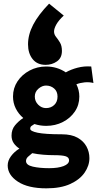

<svg xmlns="http://www.w3.org/2000/svg" viewBox="-20 -845 540 1048"><path d="M232 -158Q199 -158 168 -168Q159 -162 152 -157.5Q145 -153 145 -142Q145 -129 185.5 -120.5Q226 -112 317 -112Q370 -112 403 -93.5Q436 -75 452 -45.5Q468 -16 468 18Q468 59 442 97Q416 135 364 159Q312 183 233 183Q133 183 77.5 146.5Q22 110 22 58Q22 32 40 7.5Q58 -17 86 -34Q67 -46 55 -63.5Q43 -81 43 -105Q43 -138 62 -161Q81 -184 107 -201Q81 -223 66 -253Q51 -283 51 -318Q51 -364 75.5 -401Q100 -438 141.5 -460Q183 -482 232 -482Q292 -482 339 -450Q367 -466 403.5 -475.5Q440 -485 478 -482L490 -392Q467 -398 442 -395.5Q417 -393 397 -385Q413 -353 413 -318Q413 -272 388.5 -236Q364 -200 323 -179Q282 -158 232 -158ZM231 -255Q258 -255 276 -272Q294 -289 294 -318Q294 -346 275.5 -362Q257 -378 231 -378Q210 -378 190 -361Q170 -344 170 -318Q170 -292 188.5 -273.5Q207 -255 231 -255ZM122 34Q122 56 159 64.5Q196 73 248 73Q297 73 327 61.5Q357 50 357 30Q357 14 338.5 8Q320 2 276 2Q247 2 216 -0.5Q185 -3 156 -9Q143 1 132.5 11Q122 21 122 34ZM248 -825 328 -760Q300 -734 287.5 -711.5Q275 -689 275 -673Q275 -657 286 -643.5Q297 -630 307.5 -612.5Q318 -595 318 -567Q318 -529 291 -510Q264 -491 229 -491Q183 -491 158 -522.5Q133 -554 133 -603Q133 -656 161 -710Q189 -764 248 -825Z"/></svg>

Font: Inconsolata Black
Style: Regular
Weight: 900
Monospace: yes
Designer: Raph Levien, Cyreal, Brenton Simpson
Foundry: Raph Levien, Cyreal, Google
Version: Version 3.001; ttfautohint (v1.8.2.53-6de2)